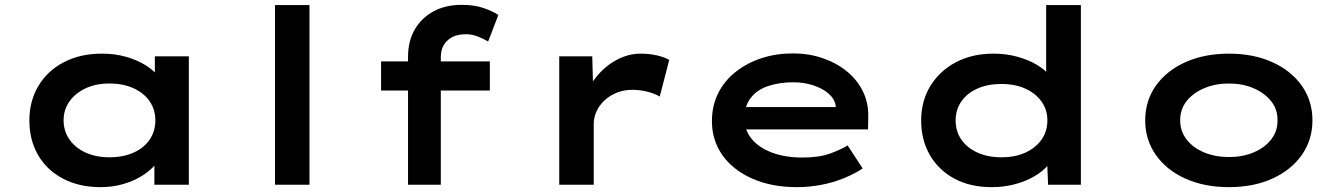

<svg xmlns="http://www.w3.org/2000/svg" viewBox="-20 -761 5538 791"><path d="M395 10Q306 10 239.5 -25Q173 -60 137 -122Q101 -184 101 -265Q101 -345 138.5 -407.5Q176 -470 243.5 -505Q311 -540 399 -540Q453 -540 497.5 -527.5Q542 -515 576 -494.5Q610 -474 630 -450Q650 -426 654 -403L618 -400V-529H758V0H616V-143L645 -134Q642 -109 621 -84Q600 -59 566.5 -37.5Q533 -16 488.5 -3Q444 10 395 10ZM431 -113Q488 -113 531 -132.5Q574 -152 597 -186.5Q620 -221 620 -265Q620 -309 597 -343Q574 -377 531 -397Q488 -417 431 -417Q375 -417 332.5 -397Q290 -377 266 -343Q242 -309 242 -265Q242 -221 266 -186.5Q290 -152 332.5 -132.5Q375 -113 431 -113Z M1113 0V-740H1255V0Z M1661 0V-527Q1661 -591 1688.5 -639Q1716 -687 1765.5 -714Q1815 -741 1882 -741Q1935 -741 1973.5 -727.5Q2012 -714 2033 -699L1991 -590Q1975 -600 1950 -610Q1925 -620 1900 -620Q1864 -620 1841 -607Q1818 -594 1807 -573.5Q1796 -553 1796 -525V0H1729Q1710 0 1693 0Q1676 0 1661 0ZM1550 -388V-508H1998V-388Z M2284 0V-529H2420L2425 -338L2386 -346Q2401 -400 2436.5 -444Q2472 -488 2520 -514Q2568 -540 2620 -540Q2654 -540 2685.5 -533Q2717 -526 2737 -514L2698 -363Q2679 -375 2648 -383Q2617 -391 2586 -391Q2549 -391 2519.5 -378.5Q2490 -366 2469 -346Q2448 -326 2437 -301Q2426 -276 2426 -250V0Z M3263 10Q3159 10 3079.5 -25Q3000 -60 2956.5 -121.5Q2913 -183 2913 -261Q2913 -326 2939 -377.5Q2965 -429 3011.5 -465.5Q3058 -502 3118 -521.5Q3178 -541 3246 -541Q3312 -541 3369 -521.5Q3426 -502 3469 -467Q3512 -432 3535.5 -383.5Q3559 -335 3557 -277L3556 -228H3019L2996 -320H3439L3423 -302V-324Q3419 -353 3394 -375Q3369 -397 3330.5 -409.5Q3292 -422 3248 -422Q3192 -422 3146 -407Q3100 -392 3073.5 -358.5Q3047 -325 3047 -272Q3047 -225 3076.5 -189Q3106 -153 3160 -132.5Q3214 -112 3286 -112Q3355 -112 3400 -128.5Q3445 -145 3472 -162L3534 -67Q3501 -45 3457 -27Q3413 -9 3363.5 0.5Q3314 10 3263 10Z M4066 10Q3977 10 3912 -25Q3847 -60 3811 -122Q3775 -184 3775 -265Q3775 -345 3813 -407Q3851 -469 3918 -504.5Q3985 -540 4073 -540Q4125 -540 4170.5 -527.5Q4216 -515 4250 -495Q4284 -475 4304 -450.5Q4324 -426 4326 -402L4290 -395V-740H4433V0H4298L4292 -138L4320 -129Q4318 -104 4297 -79.5Q4276 -55 4241 -34.5Q4206 -14 4161 -2Q4116 10 4066 10ZM4105 -113Q4163 -113 4205 -132.5Q4247 -152 4271 -186Q4295 -220 4295 -265Q4295 -309 4271 -342.5Q4247 -376 4205 -395.5Q4163 -415 4105 -415Q4049 -415 4006.5 -396Q3964 -377 3940.5 -343Q3917 -309 3917 -265Q3917 -220 3940.5 -186Q3964 -152 4006.5 -132.5Q4049 -113 4105 -113Z M5043 10Q4942 10 4864 -25Q4786 -60 4742 -122.5Q4698 -185 4698 -265Q4698 -346 4742 -408Q4786 -470 4864 -505Q4942 -540 5043 -540Q5144 -540 5221.5 -505Q5299 -470 5343 -408Q5387 -346 5387 -265Q5387 -185 5343 -122.5Q5299 -60 5221.5 -25Q5144 10 5043 10ZM5043 -114Q5099 -114 5144.5 -133Q5190 -152 5217 -186.5Q5244 -221 5243 -265Q5244 -310 5217 -344Q5190 -378 5144.5 -397.5Q5099 -417 5043 -417Q4987 -417 4941 -397.5Q4895 -378 4868.5 -344.5Q4842 -311 4842 -265Q4842 -221 4868.5 -186.5Q4895 -152 4941 -133Q4987 -114 5043 -114Z"/></svg>

Font: Lexend Tera SemiBold
Style: Regular
Weight: 600
Version: Version 1.007